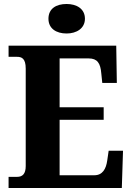

<svg xmlns="http://www.w3.org/2000/svg" viewBox="-20 -943 663 963"><path d="M314 -775C363 -775 406 -800 406 -849C406 -900 363 -923 314 -923C262 -923 223 -900 223 -849C223 -800 262 -775 314 -775ZM23 0H591L597 -187H525L518 -139C512 -95 494 -64 453 -64H279V-342H500V-405H279V-650H425C468 -650 484 -626 488 -575L493 -527H566L563 -714H23V-658H65C88 -658 109 -651 109 -599V-110C109 -71 93 -56 66 -56H23Z"/></svg>

Font: Noto Serif Bengali SemiCondensed ExtraBold
Style: Regular
Weight: 800
Width: 4
Designer: Juan Bruce, Universal Thirst, Indian Type Foundry and the Monotype Design Team.
Foundry: Monotype Imaging Inc.
Version: Version 2.003